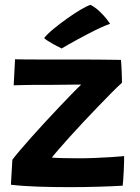

<svg xmlns="http://www.w3.org/2000/svg" viewBox="-20 -768 577 792"><path d="M486 -2Q445.5 0.5 386.5 2.2Q327.5 4 264.5 4Q198 4 134.2 1.8Q70.5 -0.5 25 -6L31 -109Q42 -124 62.5 -148Q83 -172 109.2 -201.5Q135.5 -231 164.5 -262.5Q193.5 -294 221.8 -323.8Q250 -353.5 274.2 -378.5Q298.5 -403.5 315 -419Q307 -419 288.2 -419Q269.5 -419 245.5 -418.5Q221.5 -418 196.8 -418Q172 -418 151.5 -418Q133.5 -418 114.2 -417.8Q95 -417.5 78.2 -417.2Q61.5 -417 50.2 -416.5Q39 -416 36.5 -416L42 -523.5Q57 -523 83.2 -522.8Q109.5 -522.5 142.5 -522.5Q175.5 -522.5 211 -522.5Q246.5 -522.5 280 -522.5Q329 -522.5 382.5 -522.2Q436 -522 478.5 -521Q479.5 -518 480.2 -505.2Q481 -492.5 481.8 -476.5Q482.5 -460.5 482.8 -446.5Q483 -432.5 483 -426.5Q465.5 -411 440 -385.2Q414.5 -359.5 385.2 -329Q356 -298.5 326 -266.8Q296 -235 269.5 -205.5Q243 -176 223.2 -153.2Q203.5 -130.5 194 -118Q206 -116.5 239.5 -115.8Q273 -115 303.5 -115Q337 -115 373.2 -116.5Q409.5 -118 440.8 -120Q472 -122 492 -124Q492 -119 491.8 -102Q491.5 -85 490.5 -64Q489.5 -43 488.2 -25.5Q487 -8 486 -2ZM353.5 -748Q374 -737 390.8 -721Q407.5 -705 418.8 -690.8Q430 -676.5 434 -670Q417 -664 394.2 -653.5Q371.5 -643 347 -630.2Q322.5 -617.5 299.8 -605.2Q277 -593 259.8 -583Q242.5 -573 234.5 -568Q231 -570 220.8 -575Q210.5 -580 198.8 -586.5Q187 -593 176.8 -599.8Q166.5 -606.5 162 -611Q175 -627.5 200.8 -648.8Q226.5 -670 256 -691Q285.5 -712 312 -727.8Q338.5 -743.5 353.5 -748Z"/></svg>

Font: Grandstander Thin SemiBold
Style: Regular
Weight: 600
Version: Version 1.200